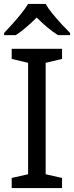

<svg xmlns="http://www.w3.org/2000/svg" viewBox="-20 -1057 379 984"><path d="M298 -93H40V-145L124 -164V-735L40 -755V-807H298V-755L214 -735V-164L298 -145ZM214 -1037Q226 -1015 248.5 -987.5Q271 -960 295.5 -933.5Q320 -907 339 -888V-877H277Q251 -893 223 -916.5Q195 -940 168 -967Q141 -940 114 -917Q87 -894 61 -877H1V-888Q20 -908 43.5 -934Q67 -960 89 -987.5Q111 -1015 124 -1037Z"/></svg>

Font: Noto Sans Telugu UI
Style: Regular
Weight: 400
Designer: Jelle Bosma - Monotype Design Team
Foundry: Monotype Imaging Inc.
Version: Version 2.005; ttfautohint (v1.8.4.7-5d5b)